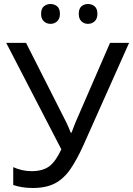

<svg xmlns="http://www.w3.org/2000/svg" viewBox="-20 -928 664 958"><path d="M396 -203Q364 -132 331.5 -84.5Q299 -37 255 -13.5Q211 10 143 10Q115 10 90.5 6Q66 2 46 -5V-94Q66 -85 89 -79.5Q112 -74 137 -74Q193 -74 225.5 -98Q258 -122 286 -183L11 -714H110L309 -321Q314 -311 321 -295.5Q328 -280 333 -266H337Q341 -277 347 -292.5Q353 -308 357 -318L529 -714H624ZM185 -859Q185 -885 199 -896.5Q213 -908 232 -908Q251 -908 265 -896.5Q279 -885 279 -859Q279 -834 265 -821.5Q251 -809 232 -809Q213 -809 199 -821.5Q185 -834 185 -859ZM373 -859Q373 -885 386.5 -896.5Q400 -908 419 -908Q438 -908 452 -896.5Q466 -885 466 -859Q466 -834 452 -821.5Q438 -809 419 -809Q400 -809 386.5 -821.5Q373 -834 373 -859Z"/></svg>

Font: Go Noto Kurrent-Regular
Style: Regular
Weight: 400
Designer: Monotype Design Team
Foundry: Monotype Imaging Inc.
Version: Version 2.012; ttfautohint (v1.8.4.7-5d5b)